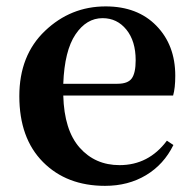

<svg xmlns="http://www.w3.org/2000/svg" viewBox="-20 -571 612 606"><path d="M179.7 -306.6H350.6Q383.8 -306.6 396 -323.7Q408.2 -340.8 408.2 -380.9Q408.2 -441.4 378.9 -477.5Q349.6 -513.7 303.7 -513.7Q252.9 -513.7 218.3 -462.4Q183.6 -411.1 179.7 -306.6ZM526.4 -269.5H179.7Q182.6 -160.2 231.4 -105Q280.3 -49.8 357.4 -49.8Q449.2 -49.8 506.8 -127L527.3 -113.3Q497.1 -51.8 440.9 -18.1Q384.8 15.6 311.5 15.6Q190.4 15.6 115.7 -59.6Q41 -134.8 41 -267.6Q41 -396.5 122.1 -473.6Q203.1 -550.8 313.5 -550.8Q414.1 -550.8 473.6 -489.7Q533.2 -428.7 533.2 -332Q533.2 -293 526.4 -269.5Z"/></svg>

Font: GenYoMin TW TTF Bold
Style: Regular
Weight: 700
Version: Version 1.300